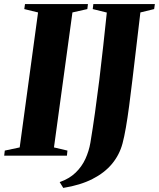

<svg xmlns="http://www.w3.org/2000/svg" viewBox="-40 -763 778 941"><path d="M-19.5 0 -16.5 -25 56.5 -40.5 146.5 -702 79 -718.5 82.5 -743H391L388 -718.5L315 -702L224.5 -40.5L290.5 -25L288 0ZM270 158 252.5 129.5Q299.5 113 330.2 83.5Q361 54 378.5 15.8Q396 -22.5 403 -63.5Q414.5 -132.5 425.5 -210.5Q436.5 -288.5 446.8 -371.8Q457 -455 466 -538.5Q475 -622 483.5 -701.5L414.5 -718.5L417.5 -743H719L715.5 -718.5L648 -702Q637 -608.5 627.2 -526Q617.5 -443.5 609 -372.5Q600.5 -301.5 592.8 -242.8Q585 -184 577 -138Q569 -92 560.5 -60Q545.5 -4 509 40Q472.5 84 413.2 114.2Q354 144.5 270 158Z"/></svg>

Font: Merriweather 120pt ExtraBold
Style: Italic
Weight: 800
Italic angle: -7.8°
Version: Version 2.101